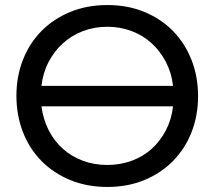

<svg xmlns="http://www.w3.org/2000/svg" viewBox="-20 -730 850 760"><path d="M405 10Q324 10 257.5 -17.5Q191 -45 143.5 -93.5Q96 -142 70.5 -208Q45 -274 45 -351Q45 -427 70.5 -492.5Q96 -558 143.5 -606.5Q191 -655 257.5 -682.5Q324 -710 405 -710Q486 -710 552 -682.5Q618 -655 665 -607Q712 -559 738 -493Q764 -427 764 -349Q764 -273 738.5 -207.5Q713 -142 665.5 -93.5Q618 -45 552 -17.5Q486 10 405 10ZM405 -624Q353 -624 308.5 -607Q264 -590 229.5 -559Q195 -528 172.5 -485Q150 -442 144 -390H665Q659 -442 636.5 -485Q614 -528 580 -559Q546 -590 501 -607Q456 -624 405 -624ZM405 -77Q456 -77 501 -93.5Q546 -110 580 -140.5Q614 -171 636.5 -214Q659 -257 665 -309H144Q151 -257 173 -214Q195 -171 229.5 -140.5Q264 -110 308.5 -93.5Q353 -77 405 -77Z"/></svg>

Font: Tilda Sans Medium
Style: Regular
Weight: 500
Designer: ParaType Ltd
Foundry: ParaType Ltd
Version: Version 1.009